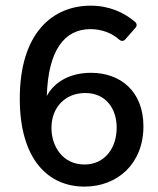

<svg xmlns="http://www.w3.org/2000/svg" viewBox="-20 -656 565 687"><path d="M305.7 -395.5C232.4 -395.5 174.8 -364.3 147.5 -312.5C152.3 -476.6 210.9 -551.8 303.7 -551.8C344.7 -551.8 380.9 -537.1 406.2 -514.6C414.1 -507.8 421.9 -507.8 428.7 -515.6L463.9 -555.7C470.7 -562.5 470.7 -571.3 462.9 -578.1C424.8 -610.4 372.1 -635.7 304.7 -635.7C168.9 -635.7 50.8 -539.1 50.8 -302.7C50.8 -85.9 152.3 11.7 282.2 11.7C400.4 11.7 493.2 -70.3 493.2 -204.1C493.2 -328.1 412.1 -395.5 305.7 -395.5ZM282.2 -67.4C204.1 -67.4 164.1 -132.8 164.1 -198.2C164.1 -272.5 213.9 -323.2 285.2 -323.2C358.4 -323.2 397.5 -267.6 397.5 -199.2C397.5 -127 355.5 -67.4 282.2 -67.4Z"/></svg>

Font: Ed Sans Neue Medium
Style: Regular
Weight: 500
Designer: Stephen Hutchings
Version: Version 1.004;PS 001.004;hotconv 1.0.88;makeotf.lib2.5.64775